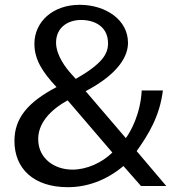

<svg xmlns="http://www.w3.org/2000/svg" viewBox="-20 -773 752 798"><path d="M311 -753C199 -753 123 -682 123 -591C123 -525 157 -473 215 -411C97 -349 40 -283 40 -187C40 -73 119 5 262 5C339 5 419 -21 493 -83L566 0H671L548 -145C597 -214 644 -290 657 -397H569C564 -299 523 -226 503 -199L336 -394C480 -470 512 -545 512 -595C512 -691 419 -753 311 -753ZM317 -690C373 -690 429 -663 429 -593C429 -549 406 -509 295 -445L277 -465C254 -490 213 -543 213 -596C213 -657 260 -690 317 -690ZM447 -139C403 -96 340 -68 281 -68C206 -68 142 -114 139 -188C135 -259 189 -316 261 -356Z"/></svg>

Font: Cheyenne Sans
Style: Regular
Weight: 400
Designer: The Public Sans project authors (U.S. Web Design System), Libre Franklin designed by Pablo Impallari and Rodrigo Fuenzal
Foundry: The Cheyenne Sans Project Authors
Version: Version 2.007